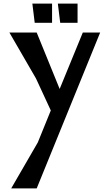

<svg xmlns="http://www.w3.org/2000/svg" viewBox="-20 -1042 606 1062"><path d="M159 -1022 172 -916H268V-1022ZM300 -1022 313 -916H409V-1022ZM32 -862 179 -608 261 -431 189 -254 42 0H183L534 -862H438L310 -550L183 -862Z"/></svg>

Font: BackOut Medium
Style: Regular
Weight: 500
Designer: Frank Adebiaye
Foundry: Velvetyne Type Foundry
Version: Version 2.000;hotconv 1.0.109;makeotfexe 2.5.65596